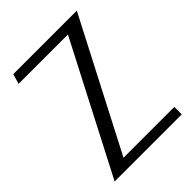

<svg xmlns="http://www.w3.org/2000/svg" viewBox="-201 -805 911 911"><g transform="rotate(-45 254.0 -350.0)"><path d="M29.8 0ZM366.2 -649.9H35.2L49.8 -700.2H476.1L139.2 -49.8H480V0H29.8Z"/></g></svg>

Font: Pfennig
Style: Medium
Weight: 500
Version: Version 20120410 ; ttfautohint (v0.8)